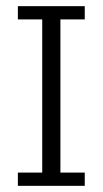

<svg xmlns="http://www.w3.org/2000/svg" viewBox="-20 -603 333 623"><path d="M38 0V-43H117V-540H38V-583H255V-540H176V-43H255V0Z"/></svg>

Font: Rokkitt SemiBold Light
Style: Regular
Weight: 300
Version: Version 3.103